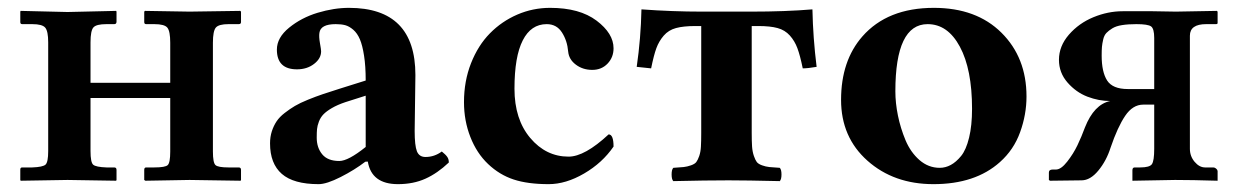

<svg xmlns="http://www.w3.org/2000/svg" viewBox="-20 -464 3181 494"><path d="M104 -355Q104 -383.8 96.4 -392.8Q88.9 -401.9 63 -401.9H37.1Q32.2 -401.9 32.2 -407.2V-434.1L33.2 -436L153.8 -433.1L278.8 -436L279.8 -434.1V-408.2Q279.8 -401.9 273.9 -401.9H253.9Q228 -401.9 220.5 -393.6Q212.9 -385.3 212.9 -355V-251H418V-354Q418 -383.8 410.6 -392.8Q403.3 -401.9 377 -401.9H356Q351.1 -401.9 351.1 -407.2V-434.1L353 -436L467.8 -434.1L598.1 -436L600.1 -434.1V-407.2Q600.1 -401.9 594.2 -401.9H567.9Q543 -401.9 535.4 -393.1Q527.8 -384.3 527.8 -354V-74.2Q527.8 -45.4 534.4 -39.3Q541 -33.2 567.9 -33.2H594.2Q600.1 -33.2 600.1 -26.9V-1L599.1 1L467.8 -1L354 1L351.1 -1V-26.9Q351.1 -33.2 356 -33.2H377Q405.3 -33.2 411.6 -39.3Q418 -45.4 418 -74.2V-211.9H212.9V-75.2Q212.9 -46.4 219.7 -40.3Q226.6 -34.2 253.9 -33.2H273.9Q279.8 -33.2 279.8 -26.9V-1L278.8 1L153.8 -1L33.2 1L32.2 -1V-27.8Q32.2 -33.2 37.1 -33.2H63Q90.3 -34.2 97.2 -40.5Q104 -46.9 104 -75.2Z M926.3 -48.3 919.9 -47.9Q892.6 -26.9 856.4 -8.5Q820.3 9.8 799.8 9.8Q735.4 9.8 705.1 -16.6Q674.8 -43 674.8 -95.2Q674.8 -111.8 679.4 -126.2Q684.1 -140.6 691.7 -151.9Q699.2 -163.1 712.4 -173.3Q725.6 -183.6 738.8 -191.4Q752 -199.2 772.5 -207.5Q793 -215.8 810.5 -221.7L854 -235.8L920.9 -256.8Q920.9 -293.9 916.7 -320.6Q912.6 -347.2 906 -362.8Q899.4 -378.4 888.9 -387.5Q878.4 -396.5 868.2 -399.2Q857.9 -401.9 843.8 -401.9Q804.7 -401.9 801.8 -379.4Q800.3 -369.6 803.2 -353Q806.2 -336.4 806.2 -332Q806.2 -313.5 788.1 -299.6Q770 -285.6 744.1 -285.6Q692.4 -285.6 692.4 -336.4Q692.4 -367.2 723.9 -392.8Q755.4 -418.5 797.4 -431.2Q839.4 -443.8 877.9 -443.8Q1048.8 -443.8 1048.8 -271L1046.9 -127Q1046.9 -89.4 1052.7 -74.7Q1058.6 -60.1 1074.7 -60.1Q1097.7 -60.1 1116.7 -74.2Q1126.5 -66.4 1130.6 -60.5Q1134.8 -54.7 1134.8 -45.9Q1105.5 -18.1 1074.5 -4.2Q1043.5 9.8 1003.9 9.8Q936 9.8 926.3 -48.3ZM920.9 -217.8 868.7 -201.2Q848.1 -194.3 834 -186Q819.8 -177.7 812.3 -169.9Q804.7 -162.1 800.5 -151.1Q796.4 -140.1 795.7 -131.8Q794.9 -123.5 794.9 -109.9Q794.9 -84 809.1 -66.9Q823.2 -49.8 853 -49.8Q876 -49.8 920.9 -85.9Z M1558.6 -86.9Q1529.8 -44.9 1482.9 -17.6Q1436 9.8 1391.6 9.8Q1337.9 9.8 1301.5 -2.2Q1265.1 -14.2 1235.8 -42Q1206.5 -69.8 1190.2 -111.6Q1173.8 -153.3 1173.8 -201.2Q1173.8 -255.4 1191.9 -301.3Q1210 -347.2 1240.5 -378.2Q1271 -409.2 1311 -426.5Q1351.1 -443.8 1395.5 -443.8Q1471.2 -443.8 1514.9 -410.9Q1558.6 -377.9 1558.6 -339.8Q1558.6 -316.4 1543.2 -300.3Q1527.8 -284.2 1503.9 -284.2Q1479.5 -284.2 1461.7 -297.6Q1443.8 -311 1441.9 -331.1Q1439.5 -359.4 1425.8 -380.6Q1412.1 -401.9 1386.7 -401.9Q1346.2 -401.9 1325 -360.1Q1303.7 -318.4 1303.7 -235.8Q1303.7 -157.2 1344.2 -109.1Q1384.8 -61 1442.9 -61Q1484.4 -61 1545.9 -118.2Q1558.6 -118.2 1558.6 -86.9Z M1784.2 -122.1V-397H1769Q1738.3 -397 1719.2 -391.8Q1700.2 -386.7 1687.7 -372.3Q1675.3 -357.9 1668.7 -339.8Q1662.1 -321.8 1655.3 -288.1L1618.2 -292Q1628.9 -365.7 1630.4 -439.9Q1710.4 -434.1 1786.1 -434.1H1912.1Q2001.5 -434.1 2070.3 -439.9Q2071.8 -366.7 2081.1 -292Q2058.6 -288.1 2045.4 -288.1Q2038.6 -321.3 2031.7 -339.8Q2024.9 -358.4 2012.2 -372.6Q1999.5 -386.7 1980.7 -391.8Q1961.9 -397 1931.2 -397H1914.1V-122.1Q1914.1 -100.6 1915 -86.9Q1916 -73.2 1919.7 -62.7Q1923.3 -52.2 1927.2 -47.1Q1931.2 -42 1940.7 -38.6Q1950.2 -35.2 1959.5 -34.2Q1968.8 -33.2 1986.3 -32.2Q1990.7 -27.8 1990.7 -15.1Q1990.7 -2.4 1986.3 2Q1900.4 0 1854.5 0Q1796.4 0 1712.4 2Q1708 -2.4 1708 -15.1Q1708 -27.8 1712.4 -32.2Q1730 -33.2 1739 -34.2Q1748 -35.2 1757.8 -38.6Q1767.6 -42 1771.5 -47.1Q1775.4 -52.2 1779.1 -62.7Q1782.7 -73.2 1783.4 -86.9Q1784.2 -100.6 1784.2 -122.1Z M2366.7 -401.9Q2283.7 -401.9 2283.7 -229Q2283.7 -199.2 2290.3 -166.7Q2296.9 -134.3 2309.8 -103.3Q2322.8 -72.3 2345.7 -52.2Q2368.7 -32.2 2397.9 -32.2Q2412.6 -32.2 2426.3 -39.6Q2439.9 -46.9 2452.9 -62.7Q2465.8 -78.6 2473.4 -109.9Q2481 -141.1 2481 -184.1Q2481 -285.6 2449.7 -343.8Q2418.5 -401.9 2366.7 -401.9ZM2144 -207Q2144 -307.6 2198.7 -370.1Q2263.2 -443.8 2382.8 -443.8Q2492.2 -443.8 2556.6 -379.9Q2621.1 -315.9 2621.1 -215.8Q2621.1 -169.4 2604.7 -124Q2588.4 -78.6 2552.7 -46.9Q2489.3 9.8 2381.8 9.8Q2279.8 9.8 2211.9 -50.5Q2144 -110.8 2144 -207Z M2949.7 -234.9V-366.2Q2949.7 -390.1 2941.7 -396Q2933.6 -401.9 2903.8 -401.9Q2882.3 -401.9 2866.9 -399.4Q2851.6 -397 2842 -391.1Q2832.5 -385.3 2826.7 -379.2Q2820.8 -373 2818.4 -362.3Q2815.9 -351.6 2815.2 -343.3Q2814.5 -335 2814.5 -320.8Q2814.5 -278.8 2828.6 -256.8Q2842.8 -234.9 2881.8 -234.9ZM2771.5 -136.2Q2794.9 -195.3 2836.4 -204.1Q2807.1 -204.1 2777.8 -215.3Q2748.5 -226.6 2726.6 -251.7Q2704.6 -276.9 2704.6 -310.1Q2704.6 -345.2 2730.2 -374.8Q2755.9 -404.3 2793.2 -419.7Q2830.6 -435.1 2868.7 -435.1H2945.8L3005.4 -434.1L3110.8 -436L3112.8 -434.1V-404.8Q3112.8 -401.9 3108.4 -401.9H3083.5Q3041.5 -401.9 3041.5 -372.1V-81.1Q3041.5 -62 3053.7 -47.6Q3065.9 -33.2 3080.6 -33.2H3101.6Q3105 -33.2 3107.9 -31Q3110.8 -28.8 3111.8 -26.9Q3112.8 -24.9 3112.8 -23.9V1Q3046.4 -1 3003.4 -1L2893.6 1V-25.9Q2893.6 -33.2 2899.4 -33.2H2913.6Q2938 -33.2 2943.8 -41.7Q2949.7 -50.3 2949.7 -81.1V-194.8H2921.4Q2894.5 -194.8 2875 -166Q2855.5 -137.2 2837.4 -84Q2826.7 -50.3 2805.9 -25.1Q2785.2 0 2762.7 0L2681.6 1L2678.7 -1V-20Q2678.7 -27.8 2688.5 -27.8H2696.8Q2710 -27.8 2725.8 -48.1Q2741.7 -68.4 2752.2 -90.3Q2762.7 -112.3 2771.5 -136.2Z"/></svg>

Font: Linux Libertine G
Style: Bold
Weight: 700
Designer: Philipp H. Poll
Foundry: Philipp H. Poll
Version: Version 5.0.3